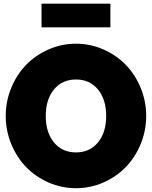

<svg xmlns="http://www.w3.org/2000/svg" viewBox="-20 -999 818 1034"><path d="M536.4 -16.1Q466.4 14.5 389.1 14.5Q311.8 14.5 241.8 -16.1Q171.8 -46.8 121.1 -98.9Q70.5 -150.9 40.7 -223Q10.9 -295 10.9 -374.5Q10.9 -454.1 40.7 -526.1Q70.5 -598.2 121.1 -650.2Q171.8 -702.3 241.8 -733Q311.8 -763.6 389.1 -763.6Q466.4 -763.6 536.4 -733Q606.4 -702.3 657 -650.2Q707.7 -598.2 737.5 -526.1Q767.3 -454.1 767.3 -374.5Q767.3 -295 737.5 -223Q707.7 -150.9 657 -98.9Q606.4 -46.8 536.4 -16.1ZM507.5 -517.3Q463.2 -570.9 389.1 -570.9Q315 -570.9 270.7 -517.3Q226.4 -463.6 226.4 -374.5Q226.4 -285.5 270.7 -231.8Q315 -178.2 389.1 -178.2Q463.2 -178.2 507.5 -231.8Q551.8 -285.5 551.8 -374.5Q551.8 -463.6 507.5 -517.3ZM203.6 -979.1H574.5V-851.8H203.6Z"/></svg>

Font: Spartan MB Black
Style: Regular
Weight: 900
Designer: Matt Bailey, Mirko Velimirovic
Foundry: Matt Bailey
Version: Version 1.005